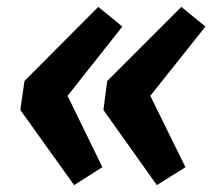

<svg xmlns="http://www.w3.org/2000/svg" viewBox="-20 -568 631 557"><path d="M277 -83 195 -31 39 -249 51 -333 265 -548 335 -491 176 -290ZM518 -83 435 -31 280 -249 291 -333 506 -548 576 -491 416 -290Z"/></svg>

Font: Xgbmvzvtohvqztyvzapvmeyoton
Style: Regular
Weight: 500
Italic angle: -8°
Designer: Carrois Corporate & Edenspiekermann
Foundry: Carrois Corporate GbR & Edenspiekermann AG
Version: Version 2.001